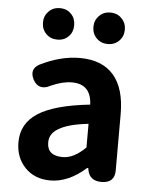

<svg xmlns="http://www.w3.org/2000/svg" viewBox="-56 -846 703 906"><g transform="rotate(5 295.5 -393.0)"><path d="M216 14Q142 14 96.5 -33Q51 -80 51 -153Q51 -242 128 -291.5Q205 -341 373 -359Q369 -456 278 -456Q233 -456 178 -431Q153 -417 131.5 -422.5Q110 -428 97 -453Q73 -500 116 -525Q214 -574 305 -574Q411 -574 465.5 -511.5Q520 -449 520 -327V-245V-163V-60Q520 0 457 0Q400 0 391 -53L390 -60H385Q302 14 216 14ZM265 -101Q318 -101 373 -156V-268Q321 -262 287 -252.5Q253 -243 231 -229Q191 -206 191 -164Q191 -101 265 -101ZM191 -651Q159 -651 138 -672.5Q117 -694 117 -725.5Q117 -757 138 -778.5Q159 -800 191 -800Q225 -800 245 -778Q265 -758 265 -725Q265 -693 245 -673Q225 -651 191 -651ZM430 -651Q398 -651 377 -672.5Q356 -694 356 -725.5Q356 -757 377 -778Q397 -800 430 -800Q464 -800 484 -778Q505 -757 505 -725.5Q505 -694 484 -672.5Q463 -651 430 -651Z"/></g></svg>

Font: GenSenRounded2 TW B
Style: Regular
Weight: 700
Version: Version 2.000;PS 2;hotconv 16.6.51;makeotf.lib2.5.65220 DEVE